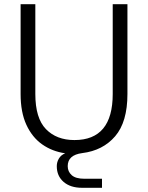

<svg xmlns="http://www.w3.org/2000/svg" viewBox="-20 -725 704 913"><path d="M465 168H370Q315 168 282.5 140Q250 112 250 65Q250 46 260 29Q270 12 290 4Q228 -5 180.5 -38.5Q133 -72 105.5 -131.5Q78 -191 78 -278V-705H148V-278Q148 -163 198.5 -111Q249 -59 334 -59Q516 -59 516 -278V-705H586V-278Q586 -145 527.5 -77Q469 -9 371 3Q302 12 302 65Q302 91 321 108Q340 125 381 125H465Z"/></svg>

Font: Ulagadi Sans Light
Style: Regular
Weight: 300
Designer: Ninad Kale (Devanagari), Jonny Pinhorn (Latin)
Foundry: Indian Type Foundry
Version: Version 3.01;March 29, 2020;FontCreator 12.0.0.2522 64-bit; 